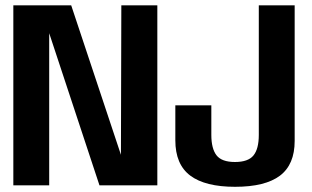

<svg xmlns="http://www.w3.org/2000/svg" viewBox="-20 -695 1171 720"><path d="M30 0V-675H247L433.5 -114.5L435 -675H570V0H353L164.5 -570.5V0ZM861.5 5.5Q749.5 5.5 693.5 -36.5Q637.5 -78.5 637.5 -169V-300H772.5V-189.5Q772.5 -137.5 792 -112.5Q811.5 -87.5 861 -87.5Q910.5 -87.5 930.5 -112Q950.5 -136.5 950.5 -189V-675H1085V-166.5Q1085 -78 1029.8 -36.2Q974.5 5.5 861.5 5.5Z"/></svg>

Font: Anybody SemiBold
Style: Regular
Weight: 600
Designer: Tyler Finck
Foundry: Etcetera Type Company
Version: Version 1.010; ttfautohint (v1.8.3) -l 8 -r 50 -G 200 -x 14 